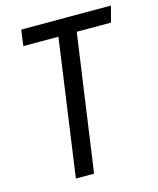

<svg xmlns="http://www.w3.org/2000/svg" viewBox="-105 -762 686 836"><g transform="rotate(-15 237.5 -344.0)"><path d="M475.1 -688 456.1 -616.2H301.8L214.8 0H132.8L219.2 -616.2H61L70.8 -688Z"/></g></svg>

Font: Fira Sans Compressed Book
Style: Italic
Weight: 350
Width: 3
Italic angle: -8°
Designer: Carrois Corporate & Edenspiekermann AG
Foundry: Carrois Corporate GbR & Edenspiekermann AG
Version: Version 4.203;PS 004.203;hotconv 1.0.88;makeotf.lib2.5.64775